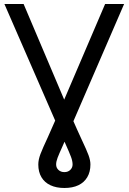

<svg xmlns="http://www.w3.org/2000/svg" viewBox="-20 -727 641 957"><path d="M97.7 -707 338.9 -138.7Q350.6 -111.3 363.3 -83.5Q376 -55.7 386.7 -32.2Q412.1 21.5 421.4 46.9Q430.7 72.3 430.7 92.8Q430.7 129.9 415 156.2Q399.4 182.6 370.6 196.3Q341.8 210 300.8 210Q260.7 210 231.4 196.3Q202.1 182.6 186.5 156.2Q170.9 129.9 170.9 92.8Q170.9 69.3 181.6 41Q192.4 12.7 218.8 -43.9Q240.2 -91.8 260.7 -138.7L503.9 -707H598.6L316.4 -54.7Q308.6 -37.1 304.7 -27.8Q300.8 -18.6 293 -1Q274.4 40 267.1 59.1Q259.8 78.1 259.8 92.8Q259.8 109.4 271.5 120.1Q283.2 130.9 300.8 130.9Q319.3 130.9 330.6 119.6Q341.8 108.4 341.8 92.8Q341.8 76.2 334 55.2Q326.2 34.2 304.7 -13.7Q299.8 -23.4 286.1 -54.7L2 -707Z"/></svg>

Font: Pretendard JP Variable
Style: Regular
Weight: 400
Designer: Base glyphs from Inter by Rasmus Andersson; Hangul glyphs from Noto Sans CJK(Source Han Sans) by Jang Soo-young and Kang
Foundry: Kil Hyung-jin
Version: Version 1.307;Glyphs 3.2 (3192)